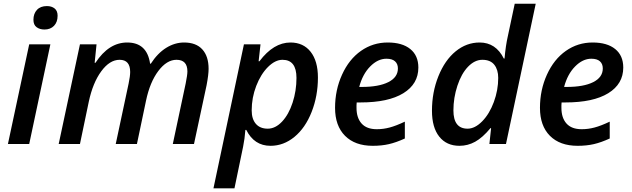

<svg xmlns="http://www.w3.org/2000/svg" viewBox="-20 -780 3424 1040"><path d="M161.1 -672.9Q161.1 -706.1 180.2 -726.6Q199.2 -747.1 233.9 -747.1Q259.8 -747.1 275.9 -734.1Q292 -721.2 292 -694.8Q292 -660.2 272.5 -640.1Q252.9 -620.1 221.2 -620.1Q195.3 -620.1 178.2 -632.8Q161.1 -645.5 161.1 -672.9ZM138.2 0H22.9L138.2 -540H252.9Z M668.9 -549.8Q776.4 -549.8 793 -435.1H796.9Q833.5 -491.7 880.1 -520.8Q926.8 -549.8 977.1 -549.8Q1042 -549.8 1075.9 -512.5Q1109.9 -475.1 1109.9 -407.2Q1109.9 -376 1099.1 -318.8L1030.8 0H916L985.8 -328.1Q995.1 -374.5 995.1 -393.1Q995.1 -456.1 936 -456.1Q883.3 -456.1 837.6 -395.5Q792 -335 771 -234.9L721.7 0H606.9L676.8 -328.1Q685.1 -368.2 685.1 -390.1Q685.1 -456.1 627.9 -456.1Q574.2 -456.1 528.6 -394Q482.9 -332 460.9 -229L413.1 0H297.9L413.1 -540H502.9L492.7 -439.9H497.1Q569.3 -549.8 668.9 -549.8Z M1445.3 9.8Q1356.9 9.8 1314 -76.2H1309.1Q1305.7 -28.8 1296.9 14.2L1250 240.2H1136.2L1301.3 -540H1391.1L1380.9 -448.2H1385.3Q1461.9 -549.8 1553.2 -549.8Q1623 -549.8 1662.6 -499.5Q1702.1 -449.2 1702.1 -359.9Q1702.1 -260.3 1668 -173.6Q1633.8 -86.9 1575 -38.6Q1516.1 9.8 1445.3 9.8ZM1510.3 -456.1Q1470.7 -456.1 1431.6 -417.2Q1392.6 -378.4 1367.9 -314.5Q1343.3 -250.5 1343.3 -182.1Q1343.3 -135.3 1366 -109.1Q1388.7 -83 1430.2 -83Q1471.7 -83 1507.8 -121.3Q1543.9 -159.7 1564.9 -223.9Q1585.9 -288.1 1585.9 -357.9Q1585.9 -456.1 1510.3 -456.1Z M2073.2 -461.9Q2026.4 -461.9 1985.1 -419.9Q1943.8 -377.9 1925.8 -309.1H1939.9Q2031.7 -309.1 2083.5 -335.2Q2135.3 -361.3 2135.3 -409.2Q2135.3 -434.1 2119.6 -448Q2104 -461.9 2073.2 -461.9ZM1999 9.8Q1902.8 9.8 1848.9 -44.4Q1794.9 -98.6 1794.9 -195.8Q1794.9 -292.5 1832.8 -375.7Q1870.6 -459 1935.3 -504.4Q2000 -549.8 2080.1 -549.8Q2158.7 -549.8 2202.4 -514.4Q2246.1 -479 2246.1 -414.1Q2246.1 -325.2 2164.8 -275.1Q2083.5 -225.1 1933.1 -225.1H1912.1L1911.1 -210V-195.8Q1911.1 -141.6 1938.7 -110.8Q1966.3 -80.1 2021 -80.1Q2056.2 -80.1 2090.8 -89.4Q2125.5 -98.6 2172.9 -121.1V-29.8Q2126 -8.3 2086.7 0.7Q2047.4 9.8 1999 9.8Z M2578.1 -549.8Q2665.5 -549.8 2709 -462.9H2712.9Q2719.2 -534.2 2731 -585L2768.1 -759.8H2881.8L2720.7 0H2630.9L2640.1 -85.9H2636.7Q2593.8 -34.2 2553.7 -12.2Q2513.7 9.8 2468.8 9.8Q2398.9 9.8 2359.4 -39.8Q2319.8 -89.4 2319.8 -180.2Q2319.8 -280.3 2354.7 -367.2Q2389.6 -454.1 2448.2 -502Q2506.8 -549.8 2578.1 -549.8ZM2512.7 -83Q2552.7 -83 2592 -123Q2631.3 -163.1 2655 -227.5Q2678.7 -292 2678.7 -357.9Q2678.7 -402.3 2657.5 -429.2Q2636.2 -456.1 2592.8 -456.1Q2551.3 -456.1 2515.1 -418.5Q2479 -380.9 2457.5 -315.4Q2436 -250 2436 -182.1Q2436 -83 2512.7 -83Z M3183.1 -461.9Q3136.2 -461.9 3095 -419.9Q3053.7 -377.9 3035.6 -309.1H3049.8Q3141.6 -309.1 3193.4 -335.2Q3245.1 -361.3 3245.1 -409.2Q3245.1 -434.1 3229.5 -448Q3213.9 -461.9 3183.1 -461.9ZM3108.9 9.8Q3012.7 9.8 2958.7 -44.4Q2904.8 -98.6 2904.8 -195.8Q2904.8 -292.5 2942.6 -375.7Q2980.5 -459 3045.2 -504.4Q3109.9 -549.8 3189.9 -549.8Q3268.6 -549.8 3312.3 -514.4Q3356 -479 3356 -414.1Q3356 -325.2 3274.7 -275.1Q3193.4 -225.1 3043 -225.1H3022L3021 -210V-195.8Q3021 -141.6 3048.6 -110.8Q3076.2 -80.1 3130.9 -80.1Q3166 -80.1 3200.7 -89.4Q3235.4 -98.6 3282.7 -121.1V-29.8Q3235.8 -8.3 3196.5 0.7Q3157.2 9.8 3108.9 9.8Z"/></svg>

Font: TypoPRO Open Sans
Style: Italic
Weight: 600
Italic angle: -12°
Foundry: Ascender Corporation
Version: Version 1.10